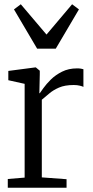

<svg xmlns="http://www.w3.org/2000/svg" viewBox="-20 -880 436 900"><path d="M16.5 0V-41L95.5 -47.5V-487L19 -504V-547.5L145 -564H148L166.5 -548.5V-531.5L164.5 -443H166.5Q170.5 -448.5 183.5 -467Q196.5 -485.5 218.2 -507Q240 -528.5 270.8 -544Q301.5 -559.5 341.5 -559.5Q352 -559.5 359.2 -558.2Q366.5 -557 371 -555.5V-472.5Q368 -475 355 -478.2Q342 -481.5 326 -481.5Q284 -481.5 256.5 -469.5Q229 -457.5 210.2 -441.2Q191.5 -425 176 -412.5V-48.5L292 -40V0ZM154 -652 45.5 -836 77.5 -860 198 -718 318 -860 350 -836 241.5 -652Z"/></svg>

Font: Merriweather 24pt SemiCondensed Light
Style: Regular
Weight: 300
Width: 4
Designer: Eben Sorkin
Foundry: Eben Sorkin
Version: Version 2.100